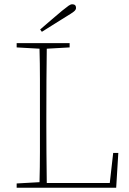

<svg xmlns="http://www.w3.org/2000/svg" viewBox="-20 -879 604 899"><path d="M58 -657V-677H306V-657L199 -651Q198 -581 197.5 -504Q197 -427 197 -329V-289Q197 -231 197.5 -162Q198 -93 199 -22H494L510 -163H534L524 0H58V-20L165 -26Q167 -97 167 -168Q167 -239 167 -310V-367Q167 -438 167 -509.5Q167 -581 165 -651ZM168 -741Q195 -764 221.5 -787Q248 -810 271 -829Q292 -846 301.5 -852.5Q311 -859 318 -859Q336 -859 336 -842Q336 -833 326 -825Q316 -817 291 -802Q263 -785 234 -766.5Q205 -748 176 -730Z"/></svg>

Font: Source Serif Pro ExtraLight
Style: Regular
Weight: 200
Designer: Frank Grießhammer
Foundry: Adobe Systems Incorporated
Version: Version 3.001;hotconv 1.0.111;makeotfexe 2.5.65597